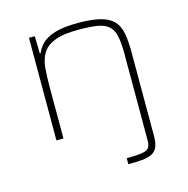

<svg xmlns="http://www.w3.org/2000/svg" viewBox="-106 -620 903 922"><g transform="rotate(-15 346.0 -159.0)"><path d="M420 200V170Q474 170 499.5 165Q525 160 532 147.5Q539 135 539 113V-315Q539 -371 532 -404.5Q525 -438 505 -456Q485 -474 449 -480Q413 -486 354 -486Q278 -486 236 -469Q194 -452 176 -421.5Q158 -391 154.5 -350.5Q151 -310 151 -264V0H116V-510H145L147 -424H151Q161 -449 182 -470Q203 -491 245.5 -504.5Q288 -518 361 -518Q430 -518 472.5 -507Q515 -496 537 -472.5Q559 -449 566.5 -411.5Q574 -374 574 -320V103Q574 137 564.5 157Q555 177 536 186Q517 195 488 197.5Q459 200 420 200Z"/></g></svg>

Font: Saira Expanded Thin
Style: Regular
Weight: 250
Width: 7
Designer: Hector Gatti with collaboration of the Omnibus-Type team
Foundry: Omnibus-Type
Version: Version 1.101